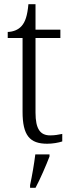

<svg xmlns="http://www.w3.org/2000/svg" viewBox="-20 -678 340 919"><path d="M206 10C232 10 260 5 278 -1V-37C258 -33 242 -30 220 -30C173 -30 150 -60 150 -139V-496H269V-536H150V-658H116C111 -603 101 -573 83 -553C67 -535 43 -526 17 -525V-496H88V-143C88 -29 123 10 206 10ZM124 208V221H150C172 180 201 113 217 71V61H149C143 109 134 161 124 208Z"/></svg>

Font: Noto Serif Khmer SemiCondensed Light
Style: Regular
Weight: 300
Width: 4
Designer: Danh Hong and the Monotype Design Team
Foundry: Monotype Imaging Inc.
Version: Version 2.004